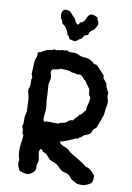

<svg xmlns="http://www.w3.org/2000/svg" viewBox="-104 -1010 761 1103"><g transform="rotate(10 277.0 -458.5)"><path d="M511 -409C511 -378 481 -323 482 -314C477 -306 468 -302 462 -294C457 -287 457 -274 449 -269C442 -263 420 -256 414 -252C409 -249 406 -243 401 -239C398 -238 394 -239 391 -236L388 -230C384 -227 377 -229 372 -227C344 -214 316 -201 285 -194C295 -172 321 -171 340 -159C345 -156 348 -150 353 -146C386 -122 425 -107 456 -78C483 -74 497 -55 514 -36V-31C514 6 508 13 475 25C470 27 465 29 459 29C450 29 435 30 427 28C423 27 395 12 391 9C382 1 376 -11 366 -17C354 -24 339 -23 327 -30C313 -38 305 -53 291 -62C279 -70 262 -74 249 -81C238 -89 231 -102 220 -111C215 -115 207 -116 201 -120C196 -124 194 -133 187 -133H185C180 -128 178 -122 178 -115C178 -98 185 -82 185 -65C185 -58 180 -50 179 -43C177 -35 179 -27 179 -19C179 1 150 22 131 22C117 22 103 15 88 12C80 -2 72 -17 72 -33C72 -39 73 -44 75 -49C67 -69 65 -90 65 -111C65 -139 73 -166 73 -194C73 -195 73 -197 72 -198L66 -201C65 -204 66 -207 66 -210C66 -219 63 -238 56 -243C65 -258 62 -277 62 -295C62 -309 69 -322 69 -336C69 -357 66 -379 66 -400C66 -420 56 -437 56 -456C56 -464 61 -470 62 -478C65 -490 62 -503 62 -515C62 -521 66 -522 66 -527C66 -534 59 -542 59 -553C59 -574 62 -595 62 -617C62 -637 78 -656 72 -675C76 -680 83 -679 88 -681C98 -686 107 -693 117 -697C128 -702 138 -702 150 -704C155 -705 158 -710 164 -710C169 -710 174 -707 179 -707C182 -712 184 -710 189 -710C197 -710 211 -717 217 -714C223 -714 229 -717 235 -717C242 -717 246 -711 253 -710C261 -709 270 -711 278 -711C298 -711 306 -702 324 -697C337 -694 352 -696 366 -691C374 -688 384 -683 391 -678C396 -676 397 -671 401 -668C407 -665 414 -667 417 -665C426 -660 458 -621 469 -610L468 -606C468 -590 485 -582 491 -568C494 -564 492 -558 495 -552C500 -541 503 -530 511 -520C512 -514 510 -507 510 -500C510 -487 518 -478 518 -464C518 -445 511 -429 511 -409ZM369 -565 362 -568C356 -576 347 -590 337 -591C336 -593 334 -594 332 -594C329 -594 326 -591 322 -591C315 -591 306 -597 288 -597C283 -597 275 -603 269 -604C254 -606 234 -607 219 -607C213 -607 210 -602 204 -601C191 -597 165 -601 165 -580C165 -568 172 -558 172 -546C172 -533 165 -521 165 -508C165 -483 169 -458 169 -432C169 -409 175 -388 175 -365C175 -348 171 -331 171 -314C171 -306 172 -298 175 -291C196 -299 224 -293 246 -294H259C270 -304 285 -302 298 -307C310 -313 320 -329 334 -327H340C345 -343 363 -349 369 -365C377 -367 385 -373 388 -381L395 -385V-391L401 -394C404 -400 403 -405 403 -411C403 -421 414 -441 414 -467C414 -480 408 -480 404 -491C401 -501 403 -516 398 -523C389 -538 376 -550 369 -565ZM386 -899C386 -912 375 -922 374 -935C361 -939 352 -946 338 -945H332C333 -939 325 -939 322 -935C311 -922 310 -892 281 -888C281 -881 275 -879 273 -873C259 -877 253 -891 250 -903C227 -919 225 -946 190 -946C186 -946 183 -945 180 -945C171 -937 166 -928 166 -915C166 -907 168 -899 170 -891C178 -886 180 -874 182 -865C205 -851 218 -829 224 -803C234 -802 233 -788 239 -783C241 -782 266 -777 267 -777C282 -777 291 -795 306 -798C309 -806 317 -811 319 -819C327 -819 332 -826 340 -826V-828C339 -832 344 -833 342 -839C350 -849 359 -858 370 -863C374 -875 386 -885 386 -899Z"/></g></svg>

Font: Margarine
Style: Regular
Weight: 400
Designer: Astigmatic (AOETI)
Foundry: Astigmatic (AOETI)
Version: Version 1.000